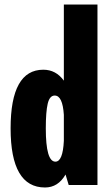

<svg xmlns="http://www.w3.org/2000/svg" viewBox="-20 -820 490 851"><path d="M412 0H284.5L270.5 -46.5Q237.5 11 179.5 11Q27 11 27 -251Q27 -511 172 -511Q228 -511 263 -462.5V-800H412ZM183 -251Q183 -103.5 225.5 -103.5Q258.5 -103.5 263 -195.5V-311Q257.5 -396.5 222.5 -396.5Q200 -396.5 191.5 -360.5Q183 -324.5 183 -251Z"/></svg>

Font: League Mono Condensed
Style: Bold
Weight: 700
Width: 1
Designer: Tyler Finck
Foundry: The League of Moveable Type / Tyler Finck
Version: Version 2.210